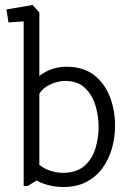

<svg xmlns="http://www.w3.org/2000/svg" viewBox="-20 -747 524 771"><path d="M91 0H75V-661L14 -657L6 -709L111 -727L138 -697V-442Q160 -460 188.5 -469.5Q217 -479 247 -479Q314 -479 357 -446Q400 -413 421 -359Q442 -305 442 -242Q442 -195 429.5 -151Q417 -107 391.5 -72Q366 -37 327 -16.5Q288 4 235 4Q206 4 178.5 -2.5Q151 -9 127 -22ZM233 -53Q287 -53 318.5 -80.5Q350 -108 363 -150.5Q376 -193 376 -237Q376 -280 363.5 -322.5Q351 -365 321.5 -393.5Q292 -422 241 -422Q213 -422 182.5 -408Q152 -394 138 -371V-85Q158 -69 183 -61Q208 -53 233 -53Z"/></svg>

Font: Kreon Light Light
Style: Regular
Weight: 300
Version: Version 2.002